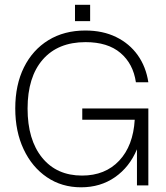

<svg xmlns="http://www.w3.org/2000/svg" viewBox="-20 -790 706 818"><path d="M299.5 -769.5H364V-700H299.5ZM45 -328Q45 -428.5 82 -503Q119 -577.5 186.2 -618.8Q253.5 -660 343.5 -660Q418 -660 474.8 -632.2Q531.5 -604.5 566.8 -555Q602 -505.5 612 -439.5H559Q547.5 -518.5 493.2 -564.5Q439 -610.5 344.5 -610.5Q227 -610.5 162.2 -536.2Q97.5 -462 97.5 -327.5Q97.5 -194.5 159.5 -118.2Q221.5 -42 329.5 -42Q428 -42 487.8 -105.5Q547.5 -169 554 -280H330.5V-328H612V0H563.5V-154Q532 -78.5 470 -35.2Q408 8 325.5 8Q243 8 179.8 -35Q116.5 -78 80.8 -153.8Q45 -229.5 45 -328Z"/></svg>

Font: Overused Grotesk Light
Style: Regular
Weight: 300
Version: Version 0.004